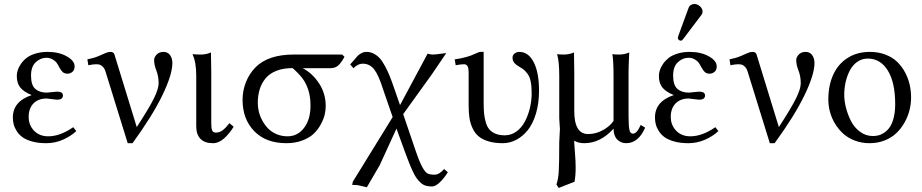

<svg xmlns="http://www.w3.org/2000/svg" viewBox="-20 -700 4586 955"><path d="M122.6 -118.7Q122.6 -77.6 149.4 -49.8Q176.3 -22 219.7 -22Q279.3 -22 344.2 -67.4L359.4 -47.9Q331.5 -22 292.5 -4.9Q253.4 12.2 209.5 12.2Q169.9 12.2 139.6 3.7Q109.4 -4.9 91.6 -17.8Q73.7 -30.8 62.7 -48.6Q51.8 -66.4 47.9 -82.5Q43.9 -98.6 43.9 -115.7Q43.9 -195.8 137.7 -227.1Q99.6 -242.2 81.5 -263.9Q63.5 -285.6 63.5 -321.8Q63.5 -335 67.9 -349.9Q72.3 -364.7 83.5 -381.3Q94.7 -397.9 111.1 -411.1Q127.4 -424.3 155 -433.1Q182.6 -441.9 216.3 -441.9Q272.5 -441.9 311.8 -419.9Q351.1 -397.9 351.1 -370.1Q351.1 -351.1 339.8 -342.3Q328.6 -333.5 315.9 -333.5Q300.8 -333.5 291.7 -341.8Q282.7 -350.1 274.4 -366.2Q266.6 -380.9 261 -388.7Q255.4 -396.5 241.9 -404.5Q228.5 -412.6 210.4 -412.6Q181.6 -412.6 158 -390.6Q134.3 -368.7 134.3 -324.2Q134.3 -276.4 155.5 -257.8Q176.8 -239.3 212.9 -239.3Q213.4 -239.3 225.1 -240.5Q236.8 -241.7 249.3 -242.9Q261.7 -244.1 264.2 -244.1Q293 -244.1 293 -225.1Q293 -204.1 263.2 -204.1Q259.3 -204.1 237.8 -207Q216.3 -210 211.9 -210Q170.4 -210 146.5 -185.5Q122.6 -161.1 122.6 -118.7Z M504.9 -343.8Q500 -359.9 490.7 -368.7Q481.4 -377.4 474.4 -378.9Q467.3 -380.4 456.5 -380.4Q443.8 -380.4 419.4 -375.5L414.6 -404.8Q446.8 -411.1 469.5 -420.7Q492.2 -430.2 504.6 -436Q517.1 -441.9 529.8 -441.9Q545.4 -441.9 549.3 -428.7L660.2 -67.9Q723.1 -164.6 746.1 -211.7Q769 -258.8 769 -285.6Q769 -320.3 757.8 -348.9Q746.6 -377.4 746.6 -401.4Q746.6 -415.5 759.3 -428.7Q772 -441.9 793 -441.9Q814.5 -441.9 825.9 -425.8Q837.4 -409.7 837.4 -386.7Q837.4 -329.1 787.8 -226.6Q738.3 -124 639.2 12.2H615.2Z M956.1 -322.3Q956.1 -391.1 938 -428.7L940.4 -430.7Q950.7 -428.7 979.5 -428.7Q1004.9 -428.7 1029.3 -439Q1030.8 -375 1030.8 -342.8V-86.4Q1030.8 -62 1035.4 -51.3Q1040 -40.5 1053.7 -40.5Q1072.8 -40.5 1088.4 -52.7Q1104 -64.9 1121.1 -87.4L1142.1 -69.8Q1123 -37.1 1095.7 -12.5Q1068.4 12.2 1039.1 12.2Q997.6 12.2 976.8 -9.8Q956.1 -31.7 956.1 -71.3Z M1621.6 -360.8H1485.8Q1534.2 -335.4 1567.1 -285.2Q1600.1 -234.9 1600.1 -171.9Q1600.1 -152.3 1595.2 -130.6Q1590.3 -108.9 1576.4 -82.8Q1562.5 -56.6 1541.7 -36.1Q1521 -15.6 1485.1 -1.7Q1449.2 12.2 1404.3 12.2Q1302.7 12.2 1244.6 -47.6Q1186.5 -107.4 1186.5 -203.6Q1186.5 -249.5 1203.6 -292.2Q1220.7 -335 1251.5 -365.7Q1314.5 -428.7 1440.9 -428.7H1682.1L1693.4 -417.5Q1677.7 -388.2 1662.6 -374.5Q1647.5 -360.8 1621.6 -360.8ZM1410.6 -22Q1460 -22 1492.2 -63.7Q1524.4 -105.5 1524.4 -174.8Q1524.4 -218.8 1513.4 -252.7Q1502.4 -286.6 1484.4 -310.3Q1466.3 -334 1435.5 -361.3Q1388.7 -361.3 1354.5 -347.7Q1320.3 -334 1300.5 -309.8Q1280.8 -285.6 1271.5 -255.1Q1262.2 -224.6 1262.2 -187.5Q1262.2 -166.5 1267.6 -144.3Q1272.9 -122.1 1284.9 -100.1Q1296.9 -78.1 1313.7 -60.8Q1330.6 -43.5 1355.7 -32.7Q1380.9 -22 1410.6 -22Z M1885.7 -254.9Q1863.3 -326.7 1841.1 -355Q1818.8 -383.3 1783.7 -383.3Q1760.3 -383.3 1738.3 -360.8L1721.7 -379.4Q1728.5 -386.2 1740.2 -400.4Q1752 -414.6 1758.8 -421.9Q1765.6 -429.2 1777.6 -435.5Q1789.6 -441.9 1802.7 -441.9Q1822.3 -441.9 1839.1 -433.1Q1856 -424.3 1868.9 -410.2Q1881.8 -396 1895 -371.3Q1908.2 -346.7 1918.5 -321.3Q1928.7 -295.9 1941.4 -258.8L1969.7 -177.2L2106.9 -433.1Q2122.6 -428.7 2129.9 -428.7Q2140.6 -428.7 2158 -430.7Q2175.3 -432.6 2187.5 -434.6L2199.7 -436L2128.9 -331.5L1985.4 -132.3L2046.4 46.9Q2065.9 104.5 2080.3 130.6Q2094.7 156.7 2106.4 162.8Q2118.2 168.9 2141.1 168.9Q2165 168.9 2189 140.6L2207.5 156.7Q2189 186.5 2167.5 207Q2146 227.5 2128.9 227.5Q2111.8 227.5 2098.6 223.9Q2085.4 220.2 2073.7 210Q2062 199.7 2053 187.5Q2043.9 175.3 2033.2 152.3Q2022.5 129.4 2013.7 106.9Q2004.9 84.5 1991.2 47.4L1952.1 -60.5L1868.7 121.6L1804.7 231.4L1758.3 220.7L1731.9 219.7L1734.9 203.6L1933.1 -117.7Z M2385.7 -189Q2385.7 -158.2 2387.7 -136.5Q2389.6 -114.7 2396 -92.5Q2402.3 -70.3 2413.6 -56.9Q2424.8 -43.5 2444.1 -35.2Q2463.4 -26.9 2490.7 -26.9Q2522.5 -26.9 2548.6 -45.9Q2574.7 -64.9 2590.8 -95.5Q2606.9 -126 2615.7 -162.6Q2624.5 -199.2 2624.5 -236.8Q2624.5 -271 2619.6 -294.7Q2614.7 -318.4 2604 -332.8Q2593.3 -347.2 2585.4 -353.3Q2577.6 -359.4 2563.5 -367.7Q2546.4 -377.4 2537.8 -387.7Q2529.3 -397.9 2529.3 -413.6Q2529.3 -425.8 2539.6 -433.8Q2549.8 -441.9 2563 -441.9Q2608.4 -441.9 2634.8 -390.4Q2661.1 -338.9 2661.1 -249Q2661.1 -186 2645.8 -135Q2630.4 -84 2605 -52.5Q2579.6 -21 2547.6 -4.4Q2515.6 12.2 2481 12.2Q2439.9 12.2 2409.4 2.9Q2378.9 -6.3 2360.4 -22Q2341.8 -37.6 2330.6 -62Q2319.3 -86.4 2315.2 -112.5Q2311 -138.7 2311 -173.3V-335.4Q2311 -361.8 2305.4 -371.1Q2299.8 -380.4 2288.6 -380.4Q2271 -380.4 2246.6 -375.5L2241.7 -404.8Q2303.7 -413.1 2346.7 -434.1Q2362.3 -441.9 2370.6 -441.9H2385.7Z M3106.4 -342.8V-124Q3106.4 -73.7 3110.6 -54.4Q3114.7 -35.2 3127.9 -35.2Q3137.7 -35.2 3146.7 -44.7Q3155.8 -54.2 3167 -78.6L3189 -64.9Q3155.3 12.2 3094.2 12.2Q3067.4 12.2 3049.6 -6.6Q3031.7 -25.4 3031.7 -60.1Q2966.8 12.2 2886.2 12.2Q2856.4 12.2 2836.9 0Q2835.9 2 2835.9 6.8Q2835.9 12.2 2839.6 57.1Q2843.3 102.1 2843.3 133.3Q2843.3 175.3 2837.4 204.1L2758.8 234.9L2747.6 217.3Q2756.8 193.4 2759.3 151.1Q2761.7 108.9 2761.7 7.3Q2761.7 -6.8 2763.4 -27.8Q2765.1 -48.8 2765.1 -59.1Q2765.1 -63.5 2763.4 -82.3Q2761.7 -101.1 2761.7 -111.8V-322.3Q2761.7 -394.5 2751 -430.7Q2761.7 -428.7 2785.2 -428.7Q2810.5 -428.7 2835 -439Q2836.4 -375 2836.4 -342.8V-147.5Q2836.4 -33.2 2905.3 -33.2Q2943.8 -33.2 2979 -52.7Q3014.2 -72.3 3031.7 -98.6V-322.3Q3031.7 -396.5 3025.9 -430.7Q3036.6 -428.7 3060.1 -428.7Q3085.4 -428.7 3109.9 -439Q3106.4 -375 3106.4 -342.8Z M3433.6 -680.2Q3448.7 -680.2 3461.7 -668.7Q3474.6 -657.2 3474.6 -642.1Q3474.6 -633.8 3469.7 -627L3377.9 -505.4Q3372.1 -497.6 3366.7 -497.6Q3360.8 -497.6 3356.2 -501.7Q3351.6 -505.9 3351.6 -511.2Q3351.6 -513.7 3353.5 -520.5L3405.8 -663.1Q3408.7 -670.9 3416.7 -675.5Q3424.8 -680.2 3433.6 -680.2ZM3316.4 -118.7Q3316.4 -77.6 3343.3 -49.8Q3370.1 -22 3413.6 -22Q3473.1 -22 3538.1 -67.4L3553.2 -47.9Q3525.4 -22 3486.3 -4.9Q3447.3 12.2 3403.3 12.2Q3363.8 12.2 3333.5 3.7Q3303.2 -4.9 3285.4 -17.8Q3267.6 -30.8 3256.6 -48.6Q3245.6 -66.4 3241.7 -82.5Q3237.8 -98.6 3237.8 -115.7Q3237.8 -195.8 3331.5 -227.1Q3293.5 -242.2 3275.4 -263.9Q3257.3 -285.6 3257.3 -321.8Q3257.3 -335 3261.7 -349.9Q3266.1 -364.7 3277.3 -381.3Q3288.6 -397.9 3304.9 -411.1Q3321.3 -424.3 3348.9 -433.1Q3376.5 -441.9 3410.2 -441.9Q3466.3 -441.9 3505.6 -419.9Q3544.9 -397.9 3544.9 -370.1Q3544.9 -351.1 3533.7 -342.3Q3522.5 -333.5 3509.8 -333.5Q3494.6 -333.5 3485.6 -341.8Q3476.6 -350.1 3468.3 -366.2Q3460.4 -380.9 3454.8 -388.7Q3449.2 -396.5 3435.8 -404.5Q3422.4 -412.6 3404.3 -412.6Q3375.5 -412.6 3351.8 -390.6Q3328.1 -368.7 3328.1 -324.2Q3328.1 -276.4 3349.4 -257.8Q3370.6 -239.3 3406.7 -239.3Q3407.2 -239.3 3418.9 -240.5Q3430.7 -241.7 3443.1 -242.9Q3455.6 -244.1 3458 -244.1Q3486.8 -244.1 3486.8 -225.1Q3486.8 -204.1 3457 -204.1Q3453.1 -204.1 3431.6 -207Q3410.2 -210 3405.8 -210Q3364.3 -210 3340.3 -185.5Q3316.4 -161.1 3316.4 -118.7Z M3698.7 -343.8Q3693.8 -359.9 3684.6 -368.7Q3675.3 -377.4 3668.2 -378.9Q3661.1 -380.4 3650.4 -380.4Q3637.7 -380.4 3613.3 -375.5L3608.4 -404.8Q3640.6 -411.1 3663.3 -420.7Q3686 -430.2 3698.5 -436Q3710.9 -441.9 3723.6 -441.9Q3739.3 -441.9 3743.2 -428.7L3854 -67.9Q3917 -164.6 3939.9 -211.7Q3962.9 -258.8 3962.9 -285.6Q3962.9 -320.3 3951.7 -348.9Q3940.4 -377.4 3940.4 -401.4Q3940.4 -415.5 3953.1 -428.7Q3965.8 -441.9 3986.8 -441.9Q4008.3 -441.9 4019.8 -425.8Q4031.2 -409.7 4031.2 -386.7Q4031.2 -329.1 3981.7 -226.6Q3932.1 -124 3833 12.2H3809.1Z M4100.1 -205.1Q4100.1 -273.9 4123.8 -327.1Q4147.5 -380.4 4194.8 -411.1Q4242.2 -441.9 4306.6 -441.9Q4349.6 -441.9 4384.8 -428.2Q4419.9 -414.6 4443.1 -391.8Q4466.3 -369.1 4482.2 -339.1Q4498 -309.1 4504.9 -277.8Q4511.7 -246.6 4511.7 -214.4Q4511.7 -183.6 4503.9 -152.3Q4496.1 -121.1 4479.5 -91.3Q4462.9 -61.5 4439.2 -38.6Q4415.5 -15.6 4380.9 -1.7Q4346.2 12.2 4305.2 12.2Q4266.1 12.2 4232.4 -0.5Q4198.7 -13.2 4174.8 -34.7Q4150.9 -56.2 4133.8 -84.2Q4116.7 -112.3 4108.4 -143.1Q4100.1 -173.8 4100.1 -205.1ZM4296.4 -408.7Q4267.6 -408.7 4244.6 -392.8Q4221.7 -377 4207.8 -350.8Q4193.8 -324.7 4186.5 -293.2Q4179.2 -261.7 4179.2 -228Q4179.2 -197.8 4188 -163.6Q4196.8 -129.4 4213.1 -97.4Q4229.5 -65.4 4258.1 -44.4Q4286.6 -23.4 4321.8 -23.4Q4336.9 -23.4 4350.8 -27.1Q4364.7 -30.8 4380.1 -41.5Q4395.5 -52.2 4406.7 -69.1Q4418 -85.9 4425.3 -115.2Q4432.6 -144.5 4432.6 -182.1Q4432.6 -290 4395.8 -349.4Q4358.9 -408.7 4296.4 -408.7Z"/></svg>

Font: Libertinage
Style: l
Weight: 400
Designer: OSP
Foundry: OSP
Version: Version 1.0; 2008; OFL relea